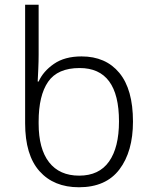

<svg xmlns="http://www.w3.org/2000/svg" viewBox="-20 -780 638 810"><path d="M313 10Q207 10 146.5 -58Q86 -126 86 -260V-760H143V-550Q143 -521 141.5 -488.5Q140 -456 139 -436H143Q162 -479 207.5 -510.5Q253 -542 324 -542Q426 -542 483.5 -472.5Q541 -403 541 -267Q541 -141 484 -65.5Q427 10 313 10ZM314 -39Q398 -39 440 -98.5Q482 -158 482 -268Q482 -493 316 -493Q223 -493 183 -435Q143 -377 143 -267V-259Q143 -152 187 -95.5Q231 -39 314 -39Z"/></svg>

Font: Noto Sans Light
Style: Regular
Weight: 300
Designer: Monotype Design Team
Foundry: Monotype Imaging Inc.
Version: Version 2.007